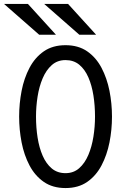

<svg xmlns="http://www.w3.org/2000/svg" viewBox="-24 -941 660 973"><path d="M308 12Q243 12 198 -19.2Q153 -50.5 125.5 -102.8Q98 -155 85.5 -219.2Q73 -283.5 73 -350Q73 -416.5 85.5 -480.8Q98 -545 125.5 -597.2Q153 -649.5 198 -680.8Q243 -712 308 -712Q373 -712 418 -680.8Q463 -649.5 490.5 -597.2Q518 -545 530.8 -480.8Q543.5 -416.5 543.5 -350Q543.5 -283.5 530.8 -219.2Q518 -155 490.5 -102.8Q463 -50.5 418 -19.2Q373 12 308 12ZM308 -63.5Q349 -63.5 377.5 -88.8Q406 -114 423.8 -156Q441.5 -198 449.5 -248.8Q457.5 -299.5 457.5 -350Q457.5 -405.5 449.5 -456.8Q441.5 -508 424 -548.5Q406.5 -589 378 -612.8Q349.5 -636.5 308 -636.5Q267 -636.5 238.5 -611.2Q210 -586 192.2 -544.2Q174.5 -502.5 166.5 -451.8Q158.5 -401 158.5 -350Q158.5 -295 166.5 -243.8Q174.5 -192.5 192.2 -151.8Q210 -111 238.5 -87.2Q267 -63.5 308 -63.5ZM378 -765 200 -921H321L463 -765ZM174.5 -765 -3.5 -921H117.5L259.5 -765Z"/></svg>

Font: Overpass Mono
Style: Regular
Weight: 400
Designer: Delve Withrington, Dave Bailey
Foundry: Delve Fonts LLC
Version: Version 4.000